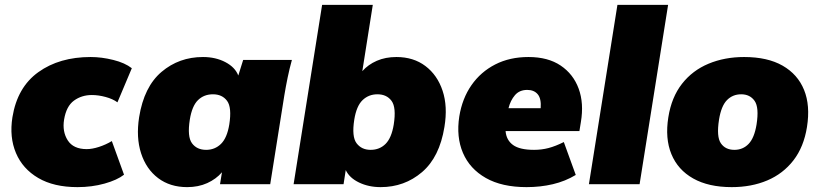

<svg xmlns="http://www.w3.org/2000/svg" viewBox="-20 -756 3363 788"><path d="M298 12Q201 12 137 -25.5Q73 -63 45.5 -128Q18 -193 31 -275Q51 -398 137.5 -460Q224 -522 352 -522Q397 -522 445 -510Q493 -498 521 -476L462 -336Q443 -350 413.5 -358Q384 -366 357 -366Q315 -366 283.5 -343Q252 -320 243 -265Q235 -216 258 -180Q281 -144 336 -144Q358 -144 386 -153Q414 -162 439 -177L489 -39Q461 -17 409 -2.5Q357 12 298 12Z M748 12Q678 12 629 -25Q580 -62 559 -127Q538 -192 551 -275Q571 -400 643 -461Q715 -522 813 -522Q865 -522 905 -501Q945 -480 958 -446L978 -510H1178Q1168 -474 1160.5 -437.5Q1153 -401 1147 -365L1089 0H883L891 -49Q867 -21 830.5 -4.5Q794 12 748 12ZM826 -141Q862 -141 887 -165.5Q912 -190 921 -245Q932 -315 912 -342Q892 -369 854 -369Q817 -369 792.5 -345Q768 -321 759 -265Q748 -195 768 -168Q788 -141 826 -141Z M1542 12Q1493 12 1453.5 -7Q1414 -26 1399 -58L1390 0H1185L1302 -736H1510L1467 -464Q1491 -491 1526.5 -506.5Q1562 -522 1607 -522Q1677 -522 1726 -485Q1775 -448 1796.5 -383.5Q1818 -319 1804 -235Q1784 -111 1712 -49.5Q1640 12 1542 12ZM1501 -141Q1538 -141 1562.5 -165.5Q1587 -190 1596 -245Q1607 -315 1587 -342Q1567 -369 1529 -369Q1493 -369 1468 -345Q1443 -321 1434 -265Q1423 -195 1443.5 -168Q1464 -141 1501 -141Z M2141 12Q2040 12 1974 -25.5Q1908 -63 1880 -128.5Q1852 -194 1865 -278Q1877 -352 1915 -406.5Q1953 -461 2012.5 -491.5Q2072 -522 2149 -522Q2229 -522 2281 -487Q2333 -452 2355 -392Q2377 -332 2364 -255L2358 -218H2055Q2058 -181 2085.5 -161Q2113 -141 2172 -141Q2203 -141 2231.5 -148.5Q2260 -156 2294 -173L2343 -38Q2300 -12 2249 0Q2198 12 2141 12ZM2144 -387Q2112 -387 2093.5 -365.5Q2075 -344 2067 -312H2199Q2202 -351 2187 -369Q2172 -387 2144 -387Z M2397 0 2514 -736H2722L2605 0Z M2983 12Q2888 12 2825 -23.5Q2762 -59 2735.5 -123.5Q2709 -188 2723 -275Q2736 -357 2779 -412Q2822 -467 2888 -494.5Q2954 -522 3034 -522Q3130 -522 3192 -486.5Q3254 -451 3280 -387Q3306 -323 3292 -235Q3279 -153 3236.5 -98Q3194 -43 3129 -15.5Q3064 12 2983 12ZM2994 -141Q3029 -141 3052.5 -165.5Q3076 -190 3085 -245Q3096 -315 3077 -342Q3058 -369 3022 -369Q2987 -369 2963.5 -345Q2940 -321 2931 -265Q2920 -195 2938.5 -168Q2957 -141 2994 -141Z"/></svg>

Font: Mulish ExtraBlack
Style: Italic
Weight: 1000
Italic angle: -9°
Designer: Vernon Adams
Foundry: Vernon Adams
Version: Version 3.603; ttfautohint (v1.8.3)